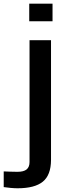

<svg xmlns="http://www.w3.org/2000/svg" viewBox="-110 -820 358 1050"><path d="M49.9 -703.6V-800H177.3V-703.6ZM-13.8 209.6Q-30.4 209.6 -51.4 207.7Q-72.3 205.8 -89.7 203.2V117.4Q-75.5 118.1 -53.9 118.8Q-32.3 119.6 -14.5 119.6Q19.7 119.6 35.6 106.5Q51.5 93.4 51.5 66.2V-600H169V55.4Q168.5 137.5 124.2 173.5Q80 209.6 -13.8 209.6Z"/></svg>

Font: Big Shoulders Stencil Text Thin
Style: Regular
Weight: 100
Designer: Patric King
Foundry: XO Type Co
Version: Version 2.001